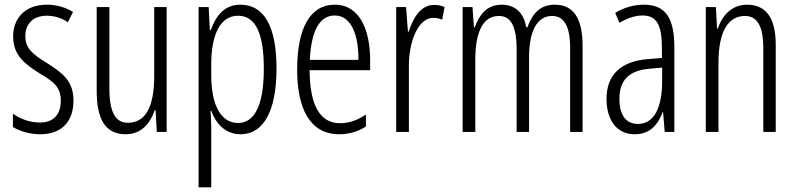

<svg xmlns="http://www.w3.org/2000/svg" viewBox="-20 -655 3391 818"><path d="M293 -227C293 -311 245 -345 179 -387C116 -426 88 -450 88 -501C88 -556 124 -588 179 -588C212 -588 244 -578 269 -560L291 -604C259 -624 221 -635 179 -635C88 -635 36 -578 36 -500C36 -420 84 -383 151 -341C211 -306 239 -282 239 -226C239 -167 208 -133 150 -133C107 -133 64 -149 35 -171V-114C61 -98 102 -83 151 -83C243 -83 293 -137 293 -227Z M690 -625H637V-333C637 -196 599 -132 524 -132C472 -132 446 -177 446 -278V-625H392V-266C392 -149 428 -83 515 -83C583 -83 620 -130 639 -185H643L648 -93H690Z M1004 -635C937 -635 901 -590 878 -527H874L869 -625H826V143H880V-112C880 -138 878 -163 877 -183H880C899 -130 939 -83 1005 -83C1100 -83 1158 -177 1158 -363C1158 -545 1104 -635 1004 -635ZM994 -588C1071 -588 1104 -509 1104 -362C1104 -196 1059 -131 994 -131C923 -131 880 -204 880 -335V-382C880 -510 920 -588 994 -588Z M1406 -635C1299 -635 1246 -531 1246 -358C1246 -195 1299 -83 1425 -83C1468 -83 1506 -95 1539 -116V-167C1502 -142 1466 -130 1429 -130C1342 -130 1300 -208 1299 -356H1557V-398C1557 -525 1514 -635 1406 -635ZM1406 -589C1478 -589 1508 -503 1507 -400H1300C1306 -528 1344 -589 1406 -589Z M1829 -634C1772 -634 1740 -578 1721 -520H1718L1710 -625H1668V-93H1722V-372C1721 -476 1761 -579 1826 -579C1840 -579 1854 -576 1864 -571L1874 -625C1859 -632 1843 -634 1829 -634Z M2344 -635C2282 -635 2249 -599 2227 -539H2222C2213 -592 2182 -635 2117 -635C2053 -635 2021 -590 2003 -539H1999L1993 -625H1951V-93H2005V-402C2005 -502 2030 -587 2105 -587C2151 -587 2181 -553 2181 -445V-93H2234V-412C2234 -522 2268 -587 2332 -587C2379 -587 2409 -550 2409 -452V-93H2462V-460C2462 -580 2421 -635 2344 -635Z M2723 -635C2681 -635 2638 -623 2601 -600L2619 -558C2657 -580 2690 -589 2717 -589C2776 -589 2800 -552 2800 -451V-408L2739 -403C2627 -394 2564 -338 2564 -233C2564 -154 2600 -83 2684 -83C2750 -83 2783 -124 2803 -177H2805L2812 -93H2853V-453C2853 -578 2816 -635 2723 -635ZM2745 -362 2801 -367V-309C2801 -199 2768 -127 2698 -127C2648 -127 2619 -163 2619 -234C2619 -313 2659 -354 2745 -362Z M3163 -635C3097 -635 3057 -589 3038 -533H3035L3030 -625H2987V-93H3041V-388C3041 -524 3084 -587 3154 -587C3205 -587 3232 -545 3232 -450V-93H3285V-463C3285 -581 3242 -635 3163 -635Z"/></svg>

Font: Noto Sans Kannada UI ExtraCondensed Light
Style: Regular
Weight: 300
Width: 2
Designer: Jelle Bosma - Monotype Design Team
Foundry: Monotype Imaging Inc.
Version: Version 2.005